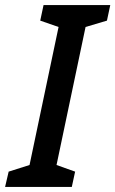

<svg xmlns="http://www.w3.org/2000/svg" viewBox="-43 -734 453 754"><path d="M-23 0 -9 -60 73 -86 187 -628 115 -653 128 -714H390L377 -653L293 -628L179 -86L252 -60L239 0Z"/></svg>

Font: Noto Sans Display Medium
Style: Italic
Weight: 500
Italic angle: -12°
Designer: Monotype Design Team
Foundry: Monotype Imaging Inc.
Version: Version 2.003